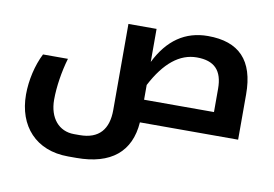

<svg xmlns="http://www.w3.org/2000/svg" viewBox="-78 -633 1426 1001"><g transform="rotate(10 635.0 -132.5)"><path d="M337 240H381C564 240 664 157 675 0H1195V-240C1195 -420 1111 -505 947 -505C827 -505 737 -443 676 -320V-495H527V-39C527 62 480 120 377 120H347C267 120 214 58 214 -39C214 -107 227 -190 248 -261H116C84 -198 65 -116 65 -40C65 126 166 240 337 240ZM1046 -120H676V-198C741 -323 819 -385 909 -385C1002 -385 1046 -340 1046 -243Z"/></g></svg>

Font: Noto Kufi Arabic
Style: Bold
Weight: 700
Designer: Monotype Design Team, David Williams, Khaled Hosny
Foundry: Google LLC
Version: Version 2.109